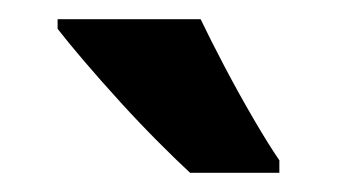

<svg xmlns="http://www.w3.org/2000/svg" viewBox="-20 -786 351 200"><path d="M189 -766Q199 -745 214 -716.5Q229 -688 244.5 -661.5Q260 -635 271 -619V-606H178Q165 -618 145.5 -637.5Q126 -657 105.5 -679.5Q85 -702 67.5 -722.5Q50 -743 40 -756V-766Z"/></svg>

Font: Noto Sans Khmer ExtraCondensed
Style: Bold
Weight: 700
Width: 2
Designer: Danh Hong and the Monotype Design Team
Foundry: Monotype Imaging Inc.
Version: Version 2.004